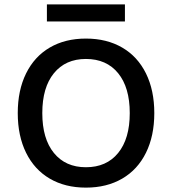

<svg xmlns="http://www.w3.org/2000/svg" viewBox="-20 -846 785 876"><path d="M684 -330Q684 -226 646 -149Q608 -72 537.5 -31Q467 10 372 10Q277 10 207 -31Q137 -72 99 -149Q61 -226 61 -330Q61 -434 99 -511Q137 -588 207 -629Q277 -670 372 -670Q467 -670 537.5 -629Q608 -588 646 -511Q684 -434 684 -330ZM173 -330Q173 -213 226 -148Q279 -83 372 -83Q466 -83 519 -148Q572 -213 572 -330Q572 -447 519 -512Q466 -577 372 -577Q279 -577 226 -512Q173 -447 173 -330ZM550 -748H194V-826H550Z"/></svg>

Font: Work Sans Medium
Style: Regular
Weight: 500
Designer: Wei Huang
Foundry: Wei Huang
Version: Version 1.500